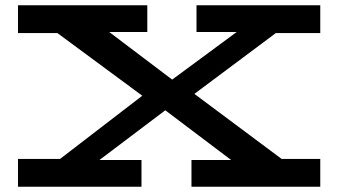

<svg xmlns="http://www.w3.org/2000/svg" viewBox="-20 -706 1279 726"><path d="M715 -351 1045 -105H1191V0H704V-101H854L605 -289L356 -101H515V0H48V-105H207L518 -344L197 -581H48V-686H537V-585H393L631 -405L875 -585H723V-686H1191V-581H1023Z"/></svg>

Font: BioRhyme Expanded
Style: Bold
Weight: 700
Width: 7
Designer: Aoife Mooney
Foundry: Aoife Mooney Type
Version: Version 1.000